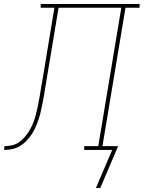

<svg xmlns="http://www.w3.org/2000/svg" viewBox="-76 -755 723 967"><path d="M429 192H407L489 0H348V-19H419L535 -716H219L155 -332Q154 -327 153.5 -322.5Q153 -318 152 -314Q149 -294 145.5 -274Q142 -254 138 -234Q134 -214 129.5 -194Q125 -174 118.5 -154.5Q112 -135 103.5 -115.5Q95 -96 83.5 -78.5Q72 -61 56.5 -45Q41 -29 23 -18.5Q5 -8 -15.5 -4Q-36 0 -56 0L-53 -19Q-35 -19 -16.5 -23Q2 -27 18 -37.5Q34 -48 47 -63Q60 -78 70 -94Q80 -110 87.5 -127.5Q95 -145 100.5 -163Q106 -181 110 -199Q114 -217 117.5 -235Q121 -253 124 -271Q127 -289 130 -307Q131 -314 132 -321Q133 -328 135 -335L198 -716H129V-735H627V-716H556L440 -19H519Z"/></svg>

Font: Iosevka Curly Slab ThExObl
Style: Regular
Weight: 100
Width: 7
Italic angle: -9°
Monospace: yes
Designer: Belleve Invis
Foundry: Belleve Invis
Version: Version 11.1.0; ttfautohint (v1.8.3)